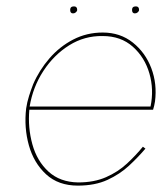

<svg xmlns="http://www.w3.org/2000/svg" viewBox="-20 -572 527 602"><path d="M73 -238Q83 -299 116 -349.5Q149 -400 197 -430Q245 -460 302 -459Q359 -459 396.5 -425.5Q434 -392 448.5 -341.5Q463 -291 452 -238ZM72 -228H460Q462 -234 463.5 -241Q465 -248 466 -254Q473 -309 454.5 -358Q436 -407 396.5 -438.5Q357 -470 302 -470Q252 -470 209.5 -448Q167 -426 135 -389Q103 -352 84 -308Q77 -290 71 -271Q65 -252 62 -232Q55 -172 70.5 -116.5Q86 -61 124.5 -25.5Q163 10 224 10Q278 10 317 -8Q356 -26 384.5 -52.5Q413 -79 436 -106L428 -112Q406 -85 378 -59Q350 -33 312.5 -16.5Q275 0 225 0Q168 -1 132 -34Q96 -67 81.5 -119.5Q67 -172 72 -228ZM394 -541Q394 -530 403 -530Q408 -530 412 -533.5Q416 -537 416 -541Q416 -552 406 -552Q394 -552 394 -541ZM200 -541Q200 -530 209 -530Q214 -530 218 -533.5Q222 -537 222 -541Q222 -552 212 -552Q200 -552 200 -541Z"/></svg>

Font: Jost* 200 Hairline Italic
Style: Italic
Weight: 100
Italic angle: -10°
Version: Version 3.200; ttfautohint (v0.97) -l 8 -r 50 -G 200 -x 14 -